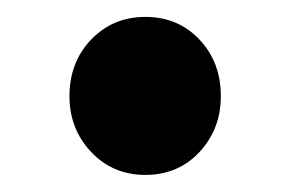

<svg xmlns="http://www.w3.org/2000/svg" viewBox="-20 -193 340 225"><path d="M150.3 12Q112.3 12 86.8 -14.9Q61.4 -41.8 61.4 -80.3Q61.4 -120.1 86.8 -146.6Q112.3 -173.2 150.3 -173.2Q188.7 -173.2 213.8 -146.6Q238.8 -120.1 238.8 -80.3Q238.8 -41.8 213.8 -14.9Q188.7 12 150.3 12Z"/></svg>

Font: Mada
Style: Regular
Weight: 400
Designer: Khaled Hosny
Version: Version 1.5